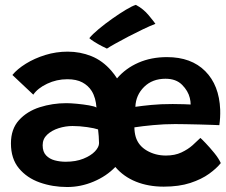

<svg xmlns="http://www.w3.org/2000/svg" viewBox="-20 -768 928 790"><path d="M256.5 1.5Q196.5 1.5 143.5 -17.2Q90.5 -36 57.8 -75.5Q25 -115 25 -178Q25 -237 58 -273.5Q91 -310 143.5 -326.8Q196 -343.5 253 -343.5Q270.5 -343.5 296.8 -341Q323 -338.5 346.2 -334.5Q369.5 -330.5 377 -325.5Q375.5 -345 370.8 -362.2Q366 -379.5 357 -394Q343 -416 318.8 -429Q294.5 -442 257 -442Q213 -442 174 -423.5Q135 -405 117 -378.5L31 -459.5Q51 -484 86.5 -506Q122 -528 166.5 -541.8Q211 -555.5 258.5 -555.5Q310 -555.5 356 -537Q402 -518.5 438 -477Q451 -462 461.5 -445.5Q497 -487 549.5 -510Q602 -533 667 -533Q767 -533 824.5 -475.2Q882 -417.5 886 -317Q887 -284 882.5 -253Q875.5 -253.5 852.5 -254.2Q829.5 -255 800 -255.8Q770.5 -256.5 743.2 -257Q716 -257.5 700.5 -257.5Q655 -257.5 610 -253.2Q565 -249 533 -244Q533 -223.5 538.5 -204.5Q549.5 -168.5 584.5 -148.2Q619.5 -128 662.5 -128Q699.5 -128 726.5 -140.8Q753.5 -153.5 772.5 -170.5Q791.5 -187.5 804.5 -200.5Q809 -197 826 -179.2Q843 -161.5 861.5 -138.8Q880 -116 888.5 -97Q871.5 -75.5 840.5 -53Q809.5 -30.5 763 -15.2Q716.5 0 653.5 0Q590.5 0 539.5 -20.5Q488.5 -41 454.5 -81Q418 -43 365.2 -20.8Q312.5 1.5 256.5 1.5ZM537 -328.5Q564 -332.5 602.2 -336.2Q640.5 -340 690.5 -340Q717 -340 736.8 -339.2Q756.5 -338.5 764.5 -338Q764.5 -350.5 761 -365Q754 -394 729.2 -419Q704.5 -444 661 -444Q607 -444 573 -410.5Q539 -377 537 -328.5ZM250 -102.5Q292 -102.5 323 -115Q354 -127.5 370.8 -145.2Q387.5 -163 387.5 -179Q387.5 -192 386.2 -207.8Q385 -223.5 383.5 -235.5Q369.5 -240.5 338.5 -245Q307.5 -249.5 278.5 -249.5Q249.5 -249.5 221.2 -240.5Q193 -231.5 174.2 -214Q155.5 -196.5 155.5 -170.5Q155.5 -143.5 169.5 -128.8Q183.5 -114 205.2 -108.2Q227 -102.5 250 -102.5ZM539 -748Q570 -731.5 591.5 -705.5Q613 -679.5 619.5 -670Q598.5 -662 568.8 -647.8Q539 -633.5 508.2 -617.5Q477.5 -601.5 453.5 -588Q429.5 -574.5 420 -568Q415 -570 399.5 -578Q384 -586 368.8 -595.5Q353.5 -605 347.5 -611Q360.5 -627 386.2 -648.5Q412 -670 441.8 -691Q471.5 -712 497.8 -727.8Q524 -743.5 539 -748Z"/></svg>

Font: Grandstander SemiBold
Style: Regular
Weight: 600
Designer: Tyler Finck
Foundry: Etcetera Type Co
Version: Version 1.200; ttfautohint (v1.8.3)